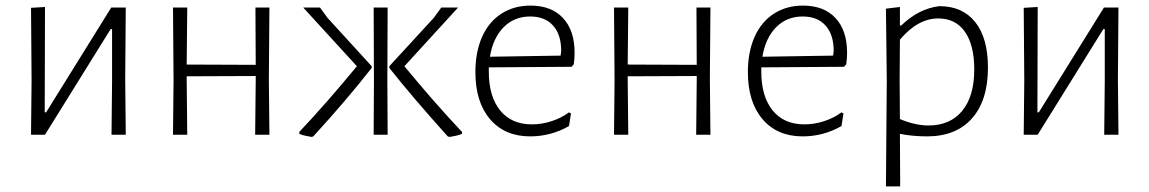

<svg xmlns="http://www.w3.org/2000/svg" viewBox="-20 -482 4113 687"><path d="M141 -457 140 -80H145L378 -455H430L428 -199L430 0H379L381 -192V-378H376L141 0H91L93 -195L91 -454Z M893 0 895 -195V-210L648 -209V-198L650 0H599L601 -195L599 -455H650L648 -251L895 -250L894 -455H944L942 -198L944 0Z M1051 -3V-10Q1150 -115 1257 -245L1065 -455H1125L1152 -418L1310 -245V-239Q1221 -125 1101 6L1095 8Q1091 7 1076.5 4.5Q1062 2 1051 -3ZM1367 -455 1366 -198 1367 0H1317L1318 -195L1317 -455ZM1373 -239V-245L1532 -418L1559 -455H1619L1427 -245Q1534 -115 1633 -10V-3Q1622 2 1607.5 4.5Q1593 7 1589 8L1582 6Q1451 -140 1373 -239Z M2036 -293Q2036 -273 2033 -252L2025 -243L1729 -241V-226Q1729 -137 1769.5 -87Q1810 -37 1883 -37Q1919 -37 1954 -48.5Q1989 -60 2016 -80L2023 -76L2016 -31Q1951 6 1877 6Q1786 6 1733.5 -55.5Q1681 -117 1681 -224Q1681 -296 1705 -350Q1729 -404 1774 -433Q1819 -462 1878 -462Q1953 -462 1994.5 -417.5Q2036 -373 2036 -293ZM1877 -423Q1820 -423 1782 -384.5Q1744 -346 1733 -279L1986 -283L1988 -300Q1988 -358 1959 -390.5Q1930 -423 1877 -423Z M2471 0 2473 -195V-210L2226 -209V-198L2228 0H2177L2179 -195L2177 -455H2228L2226 -251L2473 -250L2472 -455H2522L2520 -198L2522 0Z M3011 -293Q3011 -273 3008 -252L3000 -243L2704 -241V-226Q2704 -137 2744.5 -87Q2785 -37 2858 -37Q2894 -37 2929 -48.5Q2964 -60 2991 -80L2998 -76L2991 -31Q2926 6 2852 6Q2761 6 2708.5 -55.5Q2656 -117 2656 -224Q2656 -296 2680 -350Q2704 -404 2749 -433Q2794 -462 2853 -462Q2928 -462 2969.5 -417.5Q3011 -373 3011 -293ZM2852 -423Q2795 -423 2757 -384.5Q2719 -346 2708 -279L2961 -283L2963 -300Q2963 -358 2934 -390.5Q2905 -423 2852 -423Z M3515 -240Q3515 -123 3458 -58.5Q3401 6 3297 6Q3247 6 3200 -3L3201 185H3150L3153 -195L3150 -451L3200 -457V-391H3205Q3267 -451 3341 -460Q3424 -460 3469.5 -403Q3515 -346 3515 -240ZM3466 -233Q3466 -321 3432.5 -368.5Q3399 -416 3337 -416Q3264 -416 3200 -340L3199 -198L3200 -56Q3255 -33 3302 -33Q3380 -33 3423 -85.5Q3466 -138 3466 -233Z M3693 -457 3692 -80H3697L3930 -455H3982L3980 -199L3982 0H3931L3933 -192V-378H3928L3693 0H3643L3645 -195L3643 -454Z"/></svg>

Font: t
Style: Regular
Weight: 300
Designer: Juan Pablo del Peral
Foundry: Huerta Tipografica
Version: Version 2.004; ttfautohint (v1.8.1)